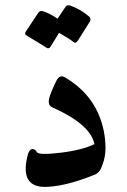

<svg xmlns="http://www.w3.org/2000/svg" viewBox="-20 -697 490 738"><path d="M180 -285Q160 -294 172 -329Q178 -346 184.5 -360.5Q191 -375 197 -387Q209 -411 229 -400Q352 -328 379 -193Q386 -157 385.5 -125.5Q385 -94 375 -67Q365 -34 345 -26Q239 17 165 21Q54 29 86 -99Q92 -124 105 -124Q115 -124 122 -112Q130 -100 213 -110Q296 -120 343 -143Q328 -219 180 -285ZM232 -671Q238 -679 249 -676Q269 -669 288 -658Q307 -647 323 -633Q331 -625 326 -615L278 -539Q270 -528 260 -537Q256 -541 242.5 -549.5Q229 -558 207 -571L174 -517Q167 -507 156 -515Q151 -519 132.5 -530Q114 -541 83 -560Q72 -566 80 -577L128 -649Q134 -657 145 -654Q175 -644 201 -625Z"/></svg>

Font: Amiri
Style: Bold
Weight: 700
Designer: Khaled Hosny
Version: Version 0.113